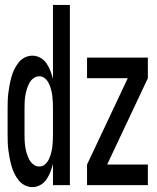

<svg xmlns="http://www.w3.org/2000/svg" viewBox="-20 -755 640 783"><path d="M112 8Q96 8 81 0.5Q66 -7 55.5 -20.5Q45 -34 38 -48.5Q31 -63 26.5 -79.5Q22 -96 19 -112Q16 -128 14 -144Q12 -160 11.5 -176.5Q11 -193 11 -210V-310Q11 -327 11.5 -343.5Q12 -360 14 -376Q16 -392 19 -408Q22 -424 26.5 -440.5Q31 -457 38 -471.5Q45 -486 55.5 -499.5Q66 -513 81 -520.5Q96 -528 112 -528Q129 -528 144.5 -519.5Q160 -511 170 -496Q180 -481 186 -465Q192 -449 196 -433V-735H265V0H196V-87Q192 -71 186 -55Q180 -39 170 -24Q160 -9 144.5 -0.5Q129 8 112 8ZM335 0V-84L501 -436H335V-520H583V-436L417 -84H583V0ZM140 -76Q154 -76 164 -85Q174 -94 179.5 -106Q185 -118 188.5 -131Q192 -144 193.5 -157Q195 -170 195.5 -183.5Q196 -197 196 -210V-310Q196 -323 195.5 -336.5Q195 -350 193.5 -363Q192 -376 188.5 -389Q185 -402 179.5 -414Q174 -426 164 -435Q154 -444 140 -444Q127 -444 116 -435.5Q105 -427 99 -415Q93 -403 89 -390Q85 -377 83 -363.5Q81 -350 80.5 -336.5Q80 -323 80 -310V-210Q80 -197 80.5 -183.5Q81 -170 83 -156.5Q85 -143 89 -130Q93 -117 99 -105Q105 -93 116 -84.5Q127 -76 140 -76Z"/></svg>

Font: Iosevka Custom Medium Extended
Style: Regular
Weight: 500
Width: 7
Monospace: yes
Designer: Belleve Invis
Foundry: Belleve Invis
Version: Version 11.2.4; ttfautohint (v1.8.4)